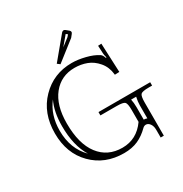

<svg xmlns="http://www.w3.org/2000/svg" viewBox="-157 -742 856 900"><g transform="rotate(-30 271.0 -292.5)"><path d="M401.9 -76.2V-140.1Q401.9 -175.3 393.6 -183.6Q385.3 -191.9 350.1 -191.9H262.2V-210H542V-191.9H523.9Q488.8 -191.9 480.5 -183.6Q472.2 -175.3 472.2 -140.1V39.1H455.1V-2Q455.1 -22.9 446 -35.4Q437 -47.9 424.8 -47.9Q415 -47.9 407.2 -40Q378.9 -11.7 346.4 2.7Q314 17.1 271 17.1Q168 17.1 101.6 -50Q35.2 -117.2 35.2 -225.1Q35.2 -334.5 102.3 -403.3Q169.4 -472.2 268.1 -472.2Q301.3 -472.2 339.8 -462.6Q378.4 -453.1 404.8 -436Q414.1 -429.2 418.9 -413.1H422.9Q418 -430.2 418 -438L416 -480L434.1 -481L440.9 -324.2L416 -323.2V-326.2Q411.6 -366.7 387.7 -394.8Q363.8 -422.9 333.3 -434.3Q302.7 -445.8 268.1 -445.8Q195.3 -445.8 151.1 -391.1Q106.9 -336.4 106.9 -237.8Q106.9 -127.4 152.1 -68.1Q197.3 -8.8 276.9 -8.8Q354.5 -8.8 401.9 -76.2ZM423.8 -184.1Q428.2 -164.6 428.2 -140.1V-73.2H429.2Q437.5 -73.2 445.8 -69.8V-140.1Q445.8 -160.2 451.2 -184.1ZM106.9 -368.2Q61 -309.1 61 -225.1Q61 -127 122.1 -65.9Q81.1 -132.3 81.1 -237.8Q81.1 -314.9 106.9 -368.2ZM312 -604 271 -555.2 312 -586.9 320.8 -597.2ZM319.8 -621.1 335.9 -607.9Q340.8 -603 340.8 -598.1Q340.8 -595.7 336.9 -589.8L325.2 -575.2L220.2 -493.2L206.1 -503.9L301.8 -619.1Q306.6 -624 312 -624Q315.4 -624 319.8 -621.1Z"/></g></svg>

Font: FoglihtenNo01
Style: Regular
Weight: 500
Version: Version 0.61